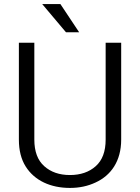

<svg xmlns="http://www.w3.org/2000/svg" viewBox="-20 -923 693 953"><path d="M504.4 -230C504.4 -170.9 487.8 -127 455.1 -98.1C422.4 -68.8 379.4 -54.2 327.1 -54.2C274.9 -54.2 232.4 -68.8 199.7 -98.1C167 -127 150.4 -170.9 150.4 -230V-710.9H73.7V-230C73.7 -176.8 85 -132.3 107.4 -96.7C151.9 -25.9 231.9 9.8 327.1 9.8C373.5 9.8 415.5 1 454.1 -17.1C530.8 -52.2 581.5 -123 581.5 -230V-710.9H504.4ZM189.5 -902.8 307.6 -762.7H373L279.8 -902.8Z"/></svg>

Font: Vazirmatn Light
Style: Regular
Weight: 300
Designer: Saber Rastikerdar
Foundry: Saber Rastikerdar
Version: Version 33.003